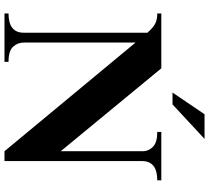

<svg xmlns="http://www.w3.org/2000/svg" viewBox="-58 -875 933 857"><g transform="rotate(90 408.5 -446.5)"><path d="M40 -682V-700H285L655 -251V-618Q655 -643 635.5 -662.5Q616 -682 569 -682V-700H785V-682Q699 -682 699 -614V0H655L170 -585V-86Q170 -59 188.5 -38.5Q207 -18 256 -18V0H40V-18Q126 -18 126 -86V-638Q103 -664 85 -673Q67 -682 40 -682ZM490 -893H600L446 -750H393Z"/></g></svg>

Font: Uncial Antiqua
Style: Regular
Weight: 400
Designer: Astigmatic (AOETI)
Foundry: Astigmatic (AOETI)
Version: Version 1.000